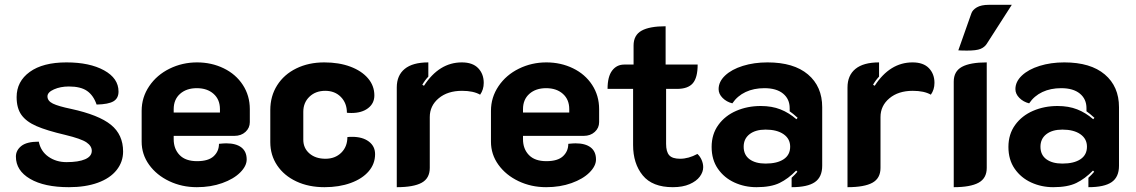

<svg xmlns="http://www.w3.org/2000/svg" viewBox="-20 -768 4715 797"><path d="M46 -118Q46 -144 68.5 -162Q91 -180 141 -180Q149 -140 181 -117.5Q213 -95 256 -95Q306 -95 333.5 -107Q361 -119 361 -142Q361 -162 339 -177Q317 -192 251 -208Q174 -226 131.5 -244.5Q89 -263 69 -291Q49 -319 49 -365Q49 -430 103.5 -469.5Q158 -509 256 -509Q352 -509 412 -476Q472 -443 472 -388Q472 -360 451 -347.5Q430 -335 381 -334Q368 -372 341.5 -390.5Q315 -409 266 -409Q231 -409 204 -397Q177 -385 177 -368Q177 -349 199.5 -338Q222 -327 275 -316Q390 -291 440.5 -250Q491 -209 491 -139Q491 -96 464 -62Q437 -28 386 -9.5Q335 9 266 9Q164 9 105 -25.5Q46 -60 46 -118Z M568 -180V-308Q568 -364 599.5 -410.5Q631 -457 684 -483Q737 -509 798 -509Q858 -509 908.5 -484.5Q959 -460 988 -415.5Q1017 -371 1017 -315V-261Q1017 -237 999 -220.5Q981 -204 953 -204H701V-190Q701 -150 725.5 -124.5Q750 -99 798 -99Q845 -99 867 -119.5Q889 -140 889 -171Q909 -173 919 -173Q960 -173 982 -156Q1004 -139 1004 -106Q1004 -79 977 -52Q950 -25 902.5 -8Q855 9 797 9Q735 9 682.5 -16Q630 -41 599 -84Q568 -127 568 -180ZM893 -301V-315Q893 -355 866.5 -378.5Q840 -402 797 -402Q754 -402 727.5 -378.5Q701 -355 701 -315V-301Z M1102 -178V-311Q1102 -369 1130.5 -414Q1159 -459 1210 -484Q1261 -509 1326 -509Q1387 -509 1434 -491.5Q1481 -474 1507.5 -443Q1534 -412 1534 -372Q1534 -339 1508 -319Q1482 -299 1439 -299Q1426 -299 1420 -300Q1420 -340 1395 -365.5Q1370 -391 1330 -391Q1290 -391 1264.5 -366.5Q1239 -342 1239 -304V-188Q1239 -153 1264.5 -131Q1290 -109 1331 -109Q1371 -109 1396.5 -134Q1422 -159 1422 -199Q1429 -200 1442 -200Q1485 -200 1511 -180.5Q1537 -161 1537 -128Q1537 -88 1510.5 -57Q1484 -26 1436 -8.5Q1388 9 1327 9Q1261 9 1210 -15Q1159 -39 1130.5 -81.5Q1102 -124 1102 -178Z M1764 -282V-71Q1764 -28 1730.5 -9.5Q1697 9 1627 9V-405Q1627 -455 1660 -482Q1693 -509 1758 -509V-450Q1743 -434 1733 -416L1740 -412Q1803 -509 1897 -509Q1942 -509 1965 -485Q1988 -461 1988 -424Q1988 -396 1973 -375Q1945 -391 1898 -391Q1838 -391 1801 -360Q1764 -329 1764 -282Z M2018 -180V-308Q2018 -364 2049.5 -410.5Q2081 -457 2134 -483Q2187 -509 2248 -509Q2308 -509 2358.5 -484.5Q2409 -460 2438 -415.5Q2467 -371 2467 -315V-261Q2467 -237 2449 -220.5Q2431 -204 2403 -204H2151V-190Q2151 -150 2175.5 -124.5Q2200 -99 2248 -99Q2295 -99 2317 -119.5Q2339 -140 2339 -171Q2359 -173 2369 -173Q2410 -173 2432 -156Q2454 -139 2454 -106Q2454 -79 2427 -52Q2400 -25 2352.5 -8Q2305 9 2247 9Q2185 9 2132.5 -16Q2080 -41 2049 -84Q2018 -127 2018 -180ZM2343 -301V-315Q2343 -355 2316.5 -378.5Q2290 -402 2247 -402Q2204 -402 2177.5 -378.5Q2151 -355 2151 -315V-301Z M2608 -166V-399H2502Q2502 -450 2521 -475Q2540 -500 2571 -500H2610V-579Q2610 -622 2643 -640.5Q2676 -659 2743 -659V-500H2876Q2876 -446 2856 -422.5Q2836 -399 2790 -399H2745V-171Q2745 -138 2758 -123.5Q2771 -109 2803 -109Q2838 -109 2875 -129Q2886 -119 2892.5 -104Q2899 -89 2899 -74Q2899 -54 2885 -35Q2871 -16 2842.5 -3.5Q2814 9 2773 9Q2688 9 2648 -40Q2608 -89 2608 -166Z M2934 -158Q2934 -211 2962 -249.5Q2990 -288 3036.5 -308Q3083 -328 3138 -328Q3184 -328 3219.5 -314Q3255 -300 3286 -273L3291 -279Q3270 -298 3258 -306V-319Q3258 -357 3230.5 -379.5Q3203 -402 3153 -402Q3109 -402 3075 -386Q3041 -370 3020 -339Q2996 -345 2979.5 -361.5Q2963 -378 2963 -398Q2963 -429 2990 -454.5Q3017 -480 3063.5 -494.5Q3110 -509 3166 -509Q3275 -509 3334 -459Q3393 -409 3393 -323V-80Q3393 -33 3362.5 -12Q3332 9 3266 9V-30Q3281 -44 3290 -55L3285 -60Q3252 -26 3216 -8.5Q3180 9 3120 9Q3071 9 3028.5 -10.5Q2986 -30 2960 -67.5Q2934 -105 2934 -158ZM3260 -159Q3260 -192 3232.5 -211Q3205 -230 3158 -230Q3116 -230 3091.5 -211Q3067 -192 3067 -159Q3067 -125 3091.5 -107Q3116 -89 3158 -89Q3206 -89 3233 -107Q3260 -125 3260 -159Z M3635 -282V-71Q3635 -28 3601.5 -9.5Q3568 9 3498 9V-405Q3498 -455 3531 -482Q3564 -509 3629 -509V-450Q3614 -434 3604 -416L3611 -412Q3674 -509 3768 -509Q3813 -509 3836 -485Q3859 -461 3859 -424Q3859 -396 3844 -375Q3816 -391 3769 -391Q3709 -391 3672 -360Q3635 -329 3635 -282Z M3939 -429Q3939 -472 3973 -490.5Q4007 -509 4076 -509V-71Q4076 -28 4042 -9.5Q4008 9 3939 9ZM4012 -712Q4017 -727 4035 -737.5Q4053 -748 4085 -748H4180L4076 -586Q4067 -572 4050 -565Q4033 -558 3994 -558Q3971 -558 3958 -559Z M4166 -158Q4166 -211 4194 -249.5Q4222 -288 4268.5 -308Q4315 -328 4370 -328Q4416 -328 4451.5 -314Q4487 -300 4518 -273L4523 -279Q4502 -298 4490 -306V-319Q4490 -357 4462.5 -379.5Q4435 -402 4385 -402Q4341 -402 4307 -386Q4273 -370 4252 -339Q4228 -345 4211.5 -361.5Q4195 -378 4195 -398Q4195 -429 4222 -454.5Q4249 -480 4295.5 -494.5Q4342 -509 4398 -509Q4507 -509 4566 -459Q4625 -409 4625 -323V-80Q4625 -33 4594.5 -12Q4564 9 4498 9V-30Q4513 -44 4522 -55L4517 -60Q4484 -26 4448 -8.5Q4412 9 4352 9Q4303 9 4260.5 -10.5Q4218 -30 4192 -67.5Q4166 -105 4166 -158ZM4492 -159Q4492 -192 4464.5 -211Q4437 -230 4390 -230Q4348 -230 4323.5 -211Q4299 -192 4299 -159Q4299 -125 4323.5 -107Q4348 -89 4390 -89Q4438 -89 4465 -107Q4492 -125 4492 -159Z"/></svg>

Font: K2D ExtraBold
Style: Regular
Weight: 800
Designer: Katatrad Aksorn Co.,Ltd.
Foundry: Cadson Demak Co.,Ltd.
Version: Version 1.000; ttfautohint (v1.6)